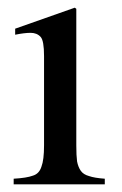

<svg xmlns="http://www.w3.org/2000/svg" viewBox="-20 -480 318 500"><path d="M15.6 0Q15.6 -1 15.6 -2.9Q15.6 -5.9 15.6 -14.6Q49.8 -16.6 65.4 -22.5Q82 -27.3 87.9 -45.9Q94.7 -63.5 94.7 -101.6Q94.7 -179.7 94.7 -334Q94.7 -374 85.9 -383.8Q76.2 -394.5 59.6 -394.5Q43.9 -394.5 19.5 -389.6Q19.5 -394.5 19.5 -405.3Q58.6 -418.9 174.8 -460Q175.8 -459 178.7 -457Q178.7 -368.2 178.7 -101.6Q178.7 -74.2 180.7 -59.6Q183.6 -44.9 190.4 -35.2Q197.3 -25.4 211.9 -21.5Q225.6 -16.6 252.9 -14.6Q252.9 -9.8 252.9 0Q193.4 0 15.6 0Z"/></svg>

Font: Griech2
Style: Regular
Weight: 400
Version: 001.007